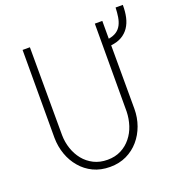

<svg xmlns="http://www.w3.org/2000/svg" viewBox="-136 -865 920 989"><g transform="rotate(-20 323.5 -371.0)"><path d="M519 -710.9H478L477.1 -229Q476.1 -190.4 464.4 -154.3Q452.6 -118.2 430.2 -90.8Q407.7 -62.5 375.2 -45.9Q342.8 -29.3 300.8 -29.3Q258.8 -29.3 225.8 -45.9Q192.9 -62.5 170.4 -90.3Q147.9 -118.2 135.7 -154.1Q123.5 -189.9 123 -229L122.1 -710.9H82L81.5 -229Q82 -181.2 97.4 -137.9Q112.8 -94.7 141.1 -62Q168.9 -28.8 209.2 -9.5Q249.5 9.8 300.8 9.8Q351.1 9.8 391.4 -9.5Q431.6 -28.8 460 -62Q488.3 -94.7 503.9 -137.9Q519.5 -181.2 519.5 -229L519 -577.1Q554.2 -581.1 578.4 -595.2Q602.5 -609.4 617.7 -631.8Q633.3 -654.8 640.1 -685.3Q647 -715.8 646.5 -752.4H606.9Q606 -724.6 602.1 -700.7Q598.1 -676.8 588.9 -659.2Q579.1 -640.6 562.3 -629.2Q545.4 -617.7 519 -613.3Z"/></g></svg>

Font: Roboto Mono ExtraLight
Style: Regular
Weight: 250
Monospace: yes
Designer: Google
Version: Version 3.000